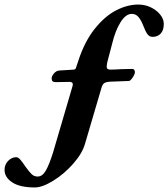

<svg xmlns="http://www.w3.org/2000/svg" viewBox="-163 -654 740 844"><path d="M-143 93Q-143 69 -127 53Q-111 37 -92 37Q-83 37 -73.5 48Q-64 59 -50 80Q-34 102 -23.5 112Q-13 122 3 122Q23 122 38 96.5Q53 71 70 17L156 -276Q157 -279 157 -284Q157 -294 142 -294L82 -293Q72 -293 68 -297Q64 -301 64 -310Q64 -319 74 -331Q84 -343 98 -344L161 -348Q166 -348 168.5 -351Q171 -354 173 -362L181 -386Q209 -472 253.5 -527.5Q298 -583 347.5 -608.5Q397 -634 445 -634Q475 -634 500.5 -621.5Q526 -609 541.5 -589.5Q557 -570 557 -549Q557 -521 543.5 -506.5Q530 -492 508 -492Q493 -492 484.5 -504.5Q476 -517 466 -543Q457 -566 445.5 -579.5Q434 -593 416 -593Q390 -593 367 -556.5Q344 -520 330 -462L309 -382Q308 -377 307 -371.5Q306 -366 306 -360Q306 -348 322 -348Q339 -348 371 -350L419 -351Q424 -351 427 -347Q430 -343 430 -337Q430 -328 420 -313Q410 -298 403 -298L322 -295Q304 -294 296 -289Q288 -284 284 -271L211 -23Q199 20 159 65.5Q119 111 71 140.5Q23 170 -10 170Q-76 170 -109.5 147.5Q-143 125 -143 93Z"/></svg>

Font: EB Garamond
Style: Bold Italic
Weight: 700
Italic angle: -17.2°
Designer: Georg Duffner and Octavio Pardo
Foundry: Georg Duffner
Version: Version 1.000